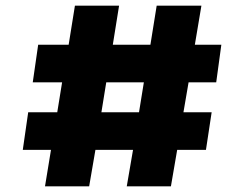

<svg xmlns="http://www.w3.org/2000/svg" viewBox="-20 -662 857 674"><path d="M447 -136H315L293 -8H138L159 -136H60L79 -268H181L198 -373H95L114 -505H221L243 -642H398L376 -505H508L530 -642H687L664 -505H757L739 -373H642L624 -268H723L703 -136H602L580 -8H425ZM485 -373H353L336 -268H468Z"/></svg>

Font: Bakbak One
Style: Regular
Weight: 400
Designer: Saumya Kishore and Sanchit Sawaria
Foundry: A Good Feeling
Version: Version 1.003; ttfautohint (v1.8.3)